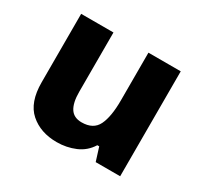

<svg xmlns="http://www.w3.org/2000/svg" viewBox="-123 -705 908 870"><g transform="rotate(30 331.5 -269.5)"><path d="M591 -549V0H463L441 -70H431Q405 -28 360 -9Q315 10 264 10Q179 10 124.5 -38Q70 -86 70 -191V-549H239V-238Q239 -182 257.5 -153Q276 -124 317 -124Q378 -124 400 -169Q422 -214 422 -299V-549Z"/></g></svg>

Font: Noto Sans Tamil ExtraBold
Style: Regular
Weight: 800
Designer: Jelle Bosma - Monotype Design Team
Foundry: Monotype Imaging Inc.
Version: Version 2.004; ttfautohint (v1.8.4.7-5d5b)